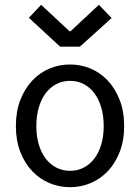

<svg xmlns="http://www.w3.org/2000/svg" viewBox="-20 -766 582 798"><path d="M230 -572 100 -692 151 -746 269 -636H273L391 -746L444 -691L312 -572ZM444 -691ZM271 12Q226 12 185.5 -5Q145 -22 114 -54.5Q83 -87 64.5 -134.5Q46 -182 46 -242Q46 -303 64.5 -350.5Q83 -398 114 -431Q145 -464 185.5 -481Q226 -498 271 -498Q316 -498 356.5 -481Q397 -464 428 -431Q459 -398 477.5 -350.5Q496 -303 496 -242Q496 -182 477.5 -134.5Q459 -87 428 -54.5Q397 -22 356.5 -5Q316 12 271 12ZM271 -56Q302 -56 328 -69.5Q354 -83 372.5 -107.5Q391 -132 401 -166Q411 -200 411 -242Q411 -284 401 -318.5Q391 -353 372.5 -378Q354 -403 328 -416.5Q302 -430 271 -430Q240 -430 214 -416.5Q188 -403 169.5 -378Q151 -353 141 -318.5Q131 -284 131 -242Q131 -200 141 -166Q151 -132 169.5 -107.5Q188 -83 214 -69.5Q240 -56 271 -56Z"/></svg>

Font: Pinyin1712
Style: Regular
Weight: 400
Version: Version 1